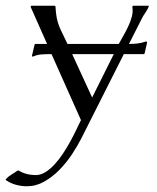

<svg xmlns="http://www.w3.org/2000/svg" viewBox="-93 -438 548 672"><path d="M340.3 -248.5 191.4 46.9Q178.2 72.8 158.9 102.1Q139.6 131.3 115.2 156.2Q90.8 181.2 62 197.5Q33.2 213.9 1 213.9Q-18.6 213.9 -37.4 208.7Q-56.2 203.6 -72.3 192.4L-73.2 189.5Q-64 179.7 -52.7 172.9Q-41.5 166 -30.8 158.7H-28.8Q-1 174.8 31.7 174.8Q49.3 174.8 66.2 164.3Q83 153.8 98.4 137Q113.8 120.1 127.7 99.1Q141.6 78.1 153.3 56.6Q165 35.2 174.3 15.6Q183.6 -3.9 190.4 -17.6L87.4 -248.5H77.1Q63.5 -248.5 49.8 -247.3Q36.1 -246.1 23.4 -240.2H19.5L19 -243.7L28.3 -282.7L30.3 -284.2H71.8L14.6 -413.1V-416.5L17.1 -418H98.1L99.6 -417H100.6Q100.6 -416.5 100.8 -416.3Q101.1 -416 101.1 -415.5Q102.5 -390.6 105.7 -375Q108.9 -359.4 114 -346.4Q119.1 -333.5 126.2 -319.6Q133.3 -305.7 143.1 -284.2H322.8Q330.1 -297.9 339.4 -314Q348.6 -330.1 356.4 -346.9Q364.3 -363.8 368.7 -380.9Q373 -397.9 370.1 -414.1L371.6 -417L373.5 -418H425.8L428.2 -416.5Q423.3 -403.8 415.5 -393.1Q407.7 -382.3 401.9 -370.1L358.4 -284.2Q373.5 -284.2 388.7 -285.9Q403.8 -287.6 418 -293L420.9 -292V-290.5L421.9 -289.1L413.1 -251L410.6 -248.5ZM305.2 -248.5H159.7L229.5 -96.7Z"/></svg>

Font: CAT Linz
Style: Regular
Weight: 400
Designer: Peter Wiegel
Foundry: Peter Wiegel
Version: Version 1.08